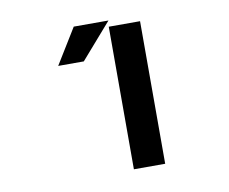

<svg xmlns="http://www.w3.org/2000/svg" viewBox="-82 -868 1164 974"><g transform="rotate(-10 500.0 -381.0)"><path d="M356.4 -763.7H535.2L376 -581.1H244.1ZM531.2 2V-732.4H692.4V2Z"/></g></svg>

Font: Gen Shin Gothic Monospace Bold
Style: Bold
Weight: 700
Designer: [Source Han Sans]
Ryoko NISHIZUKA  (kana & ideographs); Paul D. Hunt (Latin, Greek & Cyrillic); Wenlong ZHANG  (bopomofo
Version: Version 1.002.20150607